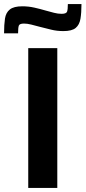

<svg xmlns="http://www.w3.org/2000/svg" viewBox="-48 -925 421 945"><path d="M91 0V-688H234V0ZM-28 -761Q-28 -804 -23.5 -833.5Q-19 -863 0.5 -878.5Q20 -894 62 -894Q92 -894 121 -887.5Q150 -881 177 -873Q199 -867 218 -862Q237 -857 255 -857Q278 -857 282 -867.5Q286 -878 286 -905H353Q353 -862 348 -832.5Q343 -803 324.5 -787.5Q306 -772 264 -772Q232 -772 204 -779Q176 -786 148 -793Q126 -799 106 -804Q86 -809 70 -809Q48 -809 44.5 -798.5Q41 -788 41 -761Z"/></svg>

Font: Saira SemiExpanded SemiBold
Style: Regular
Weight: 600
Width: 6
Designer: Hector Gatti with collaboration of the Omnibus-Type team
Foundry: Omnibus-Type
Version: Version 1.101